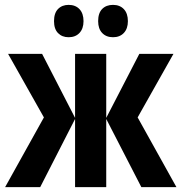

<svg xmlns="http://www.w3.org/2000/svg" viewBox="-20 -768 745 788"><path d="M691.9 -546.9 544.9 -286.1 704.1 0H560.1L416 -279.8V0H288.1V-279.8L145 0H1L160.2 -286.1L13.2 -546.9H152.8L288.1 -284.2V-546.9H416V-284.2L551.8 -546.9ZM201.7 -681.2Q201.7 -714.4 218.3 -731.2Q234.9 -748 261.7 -748Q289.6 -748 306.2 -730.5Q322.8 -712.9 322.8 -681.2Q322.8 -650.4 306.2 -632.8Q289.6 -615.2 261.7 -615.2Q234.9 -615.2 218.3 -632.1Q201.7 -648.9 201.7 -681.2ZM382.8 -681.2Q382.8 -714.4 399.4 -731.2Q416 -748 443.8 -748Q471.7 -748 488.3 -730.5Q504.9 -712.9 504.9 -681.2Q504.9 -650.4 488.3 -632.8Q471.7 -615.2 443.8 -615.2Q416 -615.2 399.4 -632.6Q382.8 -649.9 382.8 -681.2Z"/></svg>

Font: Open Sans Condensed
Style: Bold
Weight: 700
Width: 3
Designer: Monotype Design Team
Foundry: Monotype Imaging Inc.
Version: Version 3.003; ttfautohint (v1.8.4)